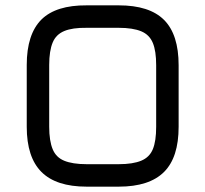

<svg xmlns="http://www.w3.org/2000/svg" viewBox="-20 -698 768 718"><path d="M424 0C424 0 424 0 424 0C500.5 0 557 -18.5 593.5 -55C630 -91.5 648 -147.5 648 -224C648 -224 648 -454 648 -454C648 -454 648 -454 648 -454C648 -530.5 630 -587 593.5 -623.5C557 -660 500.5 -678 424 -678C424 -678 304 -678 304 -678C304 -678 304 -678 304 -678C228 -678.5 171.5 -661 135 -625C98.5 -588.5 80 -532 80 -455C80 -455 80 -224 80 -224C80 -224 80 -224 80 -224C80 -147.5 98.5 -91.5 135 -55C171.5 -18.5 227.5 0 304 0C304 0 424 0 424 0ZM304 -84C268.5 -84 240.5 -88.5 220 -97C199.5 -105.5 185.5 -119.5 177 -140C168.5 -160.5 164 -188.5 164 -224C164 -224 164 -455 164 -455C164 -455 164 -455 164 -455C164 -490.5 168.5 -518.5 177 -539C185.5 -559.5 200 -573.5 220.5 -582C241 -590.5 268.5 -594.5 304 -594C304 -594 424 -594 424 -594C424 -594 424 -594 424 -594C459.5 -594 487.5 -589.5 508 -581C528.5 -572.5 543 -558 551.5 -537.5C560 -517 564 -489.5 564 -454C564 -454 564 -224 564 -224C564 -224 564 -224 564 -224C564 -188.5 560 -160.5 551.5 -140C543 -119.5 528.5 -105.5 508 -97C487.5 -88.5 459.5 -84 424 -84C424 -84 304 -84 304 -84C304 -84 304 -84 304 -84Z"/></svg>

Font: Jura-Fortis-Bold
Style: Bold
Weight: 500
Designer: Daniel Johnson, Alexei Vanyashin, Mirko Velimirovic
Foundry: Daniel Johnson
Version: ""